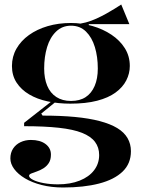

<svg xmlns="http://www.w3.org/2000/svg" viewBox="-20 -617 648 852"><path d="M260 215Q208 215 165 204Q122 193 91 174.5Q60 156 43 133Q26 110 26 86Q26 61 38 42.5Q50 24 71 14Q92 4 117 4Q158 4 182 22Q206 40 206 69Q206 92 196.5 106.5Q187 121 172.5 130Q158 139 143 144Q128 149 118.5 153Q109 157 109 163Q109 172 126.5 181Q144 190 173.5 195.5Q203 201 237 201Q292 201 333.5 184.5Q375 168 397.5 138.5Q420 109 420 71Q420 37 401.5 12.5Q383 -12 344 -27.5Q305 -43 241 -50Q177 -57 87 -57V-72L216 -173L227 -165L163 -113L169 -104Q249 -104 312.5 -98Q376 -92 423 -79.5Q470 -67 500.5 -48.5Q531 -30 546 -4Q561 22 561 54Q561 109 524 144.5Q487 180 419.5 197.5Q352 215 260 215ZM292 -157Q239 -157 192 -167Q145 -177 109.5 -198Q74 -219 53.5 -250.5Q33 -282 33 -324Q33 -366 53 -401Q73 -436 108.5 -461.5Q144 -487 191.5 -501Q239 -515 295 -515Q344 -515 390.5 -501.5Q437 -488 474.5 -463Q512 -438 534 -403Q556 -368 556 -324Q556 -291 540.5 -260.5Q525 -230 493 -206.5Q461 -183 411 -170Q361 -157 292 -157ZM295 -169Q334 -169 360 -186Q386 -203 400 -235.5Q414 -268 414 -313Q414 -365 401 -408Q388 -451 361.5 -477Q335 -503 295 -503Q256 -503 229 -477Q202 -451 189 -408Q176 -365 176 -313Q176 -269 189.5 -236.5Q203 -204 230 -186.5Q257 -169 295 -169ZM374 -493 315 -510Q337 -511 361 -517.5Q385 -524 408 -534.5Q431 -545 451.5 -556.5Q472 -568 489 -578.5Q506 -589 518 -597L554 -510H374Z"/></svg>

Font: Kalnia Medium
Style: Regular
Weight: 500
Designer: Frida Medrano
Foundry: Frida Medrano
Version: Version 1.105